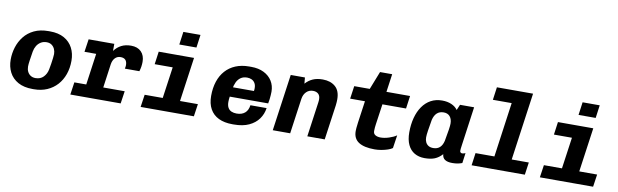

<svg xmlns="http://www.w3.org/2000/svg" viewBox="-46 -1208 5491 1705"><g transform="rotate(10 2700.0 -356.0)"><path d="M269 10Q191 10 138.2 -19.2Q85.5 -48.5 59.2 -99.2Q33 -150 33 -214Q33 -271 50 -325.5Q67 -380 101.8 -424.2Q136.5 -468.5 191 -494.8Q245.5 -521 320 -521H333.5Q410.5 -521 462.2 -491.8Q514 -462.5 540.2 -412Q566.5 -361.5 566.5 -296.5Q566.5 -230.5 546.8 -174.5Q527 -118.5 489.8 -77.2Q452.5 -36 399.8 -13Q347 10 281 10ZM278 -90Q322.5 -90 349.5 -118Q376.5 -146 384.5 -186.5Q389.5 -211.5 393.8 -239.5Q398 -267.5 401 -291.5Q404 -315.5 404 -328.5Q404 -353 394.5 -374Q385 -395 366.8 -408Q348.5 -421 321.5 -421Q292 -421 269.2 -407Q246.5 -393 232.5 -369.8Q218.5 -346.5 213.5 -317.5Q206 -272 200.8 -235.8Q195.5 -199.5 195.5 -180Q195.5 -154.5 205.5 -134Q215.5 -113.5 234 -101.8Q252.5 -90 278 -90Z M716.5 0 772 -395.5H666.5L683.5 -511H915L914.5 -447Q940.5 -482.5 977.8 -501.8Q1015 -521 1065.5 -521Q1124.5 -521 1157.2 -487.5Q1190 -454 1190 -397Q1190 -376.5 1186.8 -354.5Q1183.5 -332.5 1176.5 -310.5H1045.5Q1047.5 -320 1048.8 -327.8Q1050 -335.5 1050 -342Q1050 -405 991 -405Q961 -405 941 -384Q921 -363 915.5 -326.5L870 0ZM608.5 0 625 -112.5H1079L1062.5 0Z M1406 0 1462 -395.5H1299.5L1315.5 -511H1634L1562 0ZM1242.5 0 1259 -112.5H1739L1722.5 0ZM1484.5 -605.5 1500.5 -722H1655L1639 -605.5Z M2071.5 10Q1998 10 1946.8 -14.8Q1895.5 -39.5 1868.8 -87.8Q1842 -136 1842 -205.5Q1842 -277.5 1861.2 -335.8Q1880.5 -394 1917.5 -435.2Q1954.5 -476.5 2008 -498.8Q2061.5 -521 2129.5 -521H2149Q2214.5 -521 2262.8 -497Q2311 -473 2337.2 -431Q2363.5 -389 2363.5 -335Q2363.5 -320.5 2362.2 -302.8Q2361 -285 2358.8 -266Q2356.5 -247 2352.5 -227.5H1937.5L2015 -278Q2010.5 -256.5 2006.2 -228.8Q2002 -201 2002 -180Q2002 -147.5 2013.2 -127.5Q2024.5 -107.5 2044.8 -98.8Q2065 -90 2091.5 -90Q2138 -90 2166 -113.8Q2194 -137.5 2200 -184H2346Q2338.5 -129.5 2307 -85.5Q2275.5 -41.5 2220.2 -15.8Q2165 10 2083.5 10ZM2016 -294.5 1949.5 -314H2209Q2210.5 -323.5 2210.8 -329.2Q2211 -335 2211 -340Q2211 -367.5 2200.2 -385.2Q2189.5 -403 2171.2 -412Q2153 -421 2130 -421Q2095 -421 2071.5 -404.5Q2048 -388 2034.8 -359.8Q2021.5 -331.5 2016 -294.5Z M2434 0 2506 -511H2634L2639 -456Q2667.5 -488 2704.5 -504.5Q2741.5 -521 2793.5 -521Q2864 -521 2907.2 -483.8Q2950.5 -446.5 2950.5 -369.5Q2950.5 -359.5 2949.8 -345.5Q2949 -331.5 2947 -315L2902.5 0H2745.5L2789.5 -313.5Q2791 -323 2791.2 -330Q2791.5 -337 2791.5 -341Q2791.5 -374 2773.8 -390.2Q2756 -406.5 2726 -406.5Q2690.5 -406.5 2666.2 -382.5Q2642 -358.5 2636 -319.5L2591 0Z M3354 10.5Q3258.5 10.5 3209.5 -21.2Q3160.5 -53 3160.5 -120Q3160.5 -132 3161.8 -148.2Q3163 -164.5 3167.5 -198L3195.5 -395.5H3062L3078.5 -511H3218.5L3282.5 -674H3392L3369 -511H3582L3566 -395.5H3353L3326.5 -211Q3324.5 -196.5 3323 -181.5Q3321.5 -166.5 3321.5 -149.5Q3321.5 -124.5 3340.5 -113.5Q3359.5 -102.5 3387.5 -102.5Q3422.5 -102.5 3462.8 -115.5Q3503 -128.5 3530 -147L3512.5 -29.5Q3498 -18.5 3471.5 -9.5Q3445 -0.5 3414 5Q3383 10.5 3354 10.5Z M3804 10Q3751.5 10 3712.5 -12.8Q3673.5 -35.5 3652.2 -80.8Q3631 -126 3631 -192Q3631 -263.5 3647 -323.8Q3663 -384 3693.8 -428.2Q3724.5 -472.5 3769 -496.8Q3813.5 -521 3871 -521Q3918 -521 3954.5 -505.2Q3991 -489.5 4011 -460.5L4032.5 -511H4159.5L4111.5 -166.5Q4107.5 -141 4106.5 -129Q4105.5 -117 4105.5 -108.5Q4105.5 -100 4111.2 -94.8Q4117 -89.5 4125.5 -89.5Q4132.5 -89.5 4140 -91.5Q4147.5 -93.5 4155 -97L4142.5 -5.5Q4126.5 1 4104.2 5.5Q4082 10 4054 10Q4009.5 10 3986.8 -5.5Q3964 -21 3962 -53.5Q3931 -19.5 3895.2 -4.8Q3859.5 10 3804 10ZM3864.5 -91.5Q3900.5 -91.5 3923 -111.8Q3945.5 -132 3955 -172Q3968 -241 3973.2 -277.8Q3978.5 -314.5 3978.5 -331.5Q3978.5 -372 3958.5 -395.8Q3938.5 -419.5 3902 -419.5Q3865 -419.5 3841.8 -398.2Q3818.5 -377 3808.5 -335.5Q3798 -275.5 3792 -235.5Q3786 -195.5 3786 -174Q3786 -150.5 3794.8 -131.8Q3803.5 -113 3820.8 -102.2Q3838 -91.5 3864.5 -91.5Z M4397 0 4481.5 -605.5H4312L4328 -721H4654L4553 0ZM4227 0 4242.5 -112.5H4723L4707 0Z M5006 0 5062 -395.5H4899.5L4915.5 -511H5234L5162 0ZM4842.5 0 4859 -112.5H5339L5322.5 0ZM5084.5 -605.5 5100.5 -722H5255L5239 -605.5Z"/></g></svg>

Font: Chivo Mono Medium
Style: Italic
Weight: 500
Italic angle: -8.05°
Monospace: yes
Designer: Hector Gatti
Foundry: Omnibus-Type
Version: Version 1.008